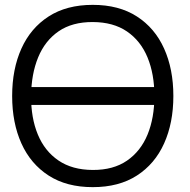

<svg xmlns="http://www.w3.org/2000/svg" viewBox="-20 -755 783 790"><path d="M91.7 -323.3V-396.7H645V-323.3ZM361.7 15Q254 15 180.1 -32.7Q106.2 -80.3 68.1 -164.8Q30 -249.3 30 -360Q30 -470.7 68.1 -555.2Q106.2 -639.7 180.1 -687.3Q254 -735 361.7 -735Q469.3 -735 543.2 -687.3Q617.2 -639.7 655.2 -555.2Q693.3 -470.7 693.3 -360Q693.3 -249.3 655.2 -164.8Q617.2 -80.3 543.2 -32.7Q469.3 15 361.7 15ZM361.7 -55.7Q446.2 -55.3 502.5 -94Q558.8 -132.7 587.1 -201.3Q615.3 -270 615.3 -360Q615.3 -450 587.1 -518.5Q558.8 -587 502.5 -625.5Q446.2 -664 361.7 -664.3Q277.2 -664.7 221.2 -626.2Q165.2 -587.7 136.9 -518.8Q108.7 -450 108 -360Q107.3 -270 135.6 -201.7Q163.8 -133.3 220.5 -94.7Q277.2 -56 361.7 -55.7Z"/></svg>

Font: Manrope ExtraLight
Style: Regular
Weight: 200
Designer: Mikhail Sharanda
Foundry: Mikhail Sharanda
Version: Version 4.505